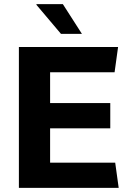

<svg xmlns="http://www.w3.org/2000/svg" viewBox="-20 -915 638 935"><path d="M277 -750H379L286 -895H158L157 -892ZM72 0H558L541 -123H224V-290H517V-413H224V-563H538L555 -686H72Z"/></svg>

Font: Chivo
Style: Bold
Weight: 700
Designer: Hector Gatti
Foundry: Omnibus-Type
Version: Version 1.003;PS 001.003;hotconv 1.0.70;makeotf.lib2.5.58329